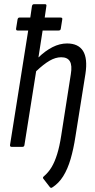

<svg xmlns="http://www.w3.org/2000/svg" viewBox="-20 -703 455 919"><path d="M184 -557 164 -428Q197 -460 231.5 -477.5Q266 -495 301 -495Q355 -495 377.5 -459Q400 -423 389 -350L341 -49Q332 10 318 58Q304 106 282.5 140.5Q261 175 229 195Q224 198 219 193L188 153Q182 147 191 140Q212 122 227 97Q242 72 253.5 35Q265 -2 273 -54L319 -348Q326 -390 314.5 -409.5Q303 -429 273 -429Q246 -429 217.5 -412.5Q189 -396 153 -362L97 -9Q96 0 87 0H36Q27 0 28 -9L115 -557H64Q56 -557 57 -566L64 -610Q66 -619 73 -619H125L133 -674Q135 -683 143 -683H195Q204 -683 202 -674L194 -619H270Q280 -619 278 -610L271 -566Q270 -557 261 -557Z"/></svg>

Font: Sofia Sans Condensed
Style: Italic
Weight: 400
Italic angle: -9°
Designer: Botio Nikoltchev, Ani Petrova
Foundry: lettersoup
Version: Version 4.101